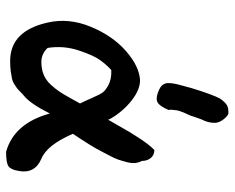

<svg xmlns="http://www.w3.org/2000/svg" viewBox="-88 -642 752 615"><g transform="rotate(90 287.5 -335.0)"><path d="M247 -493Q245 -509 253.5 -539Q262 -569 263 -574Q283 -639 296 -664Q308 -681 317.5 -686.5Q327 -692 345 -691L352 -687Q374 -667 374 -646.5Q374 -626 363 -605Q352 -575 351 -570Q350 -567 346 -559Q342 -551 341 -548Q340 -545 337 -537Q334 -529 334 -526Q334 -523 332.5 -514Q331 -505 333 -500Q321 -471 308 -464Q295 -457 268 -469Q250 -477 247 -493ZM53 -111Q37 -179 66 -249.5Q95 -320 143.5 -362.5Q192 -405 236 -408Q267 -409 302.5 -381Q338 -353 361 -313L364 -306Q368 -312 382.5 -338Q397 -364 402.5 -373Q408 -382 419.5 -400Q431 -418 440.5 -430.5Q450 -443 461 -454Q477 -454 486.5 -442.5Q496 -431 496 -414Q501 -405 502.5 -393.5Q504 -382 500 -366.5Q496 -351 492 -339Q488 -327 477.5 -307.5Q467 -288 462 -278Q457 -268 443.5 -246Q430 -224 426 -218.5Q422 -213 409 -193Q445 -110 489 -92Q538 -71 528 -19Q524 5 513.5 13Q503 21 467 21Q376 -4 344 -119Q313 -57 287 -36Q283 -33 275 -25Q267 -17 263 -14Q259 -11 250.5 -5.5Q242 0 233 2Q224 4 209.5 6Q195 8 176 8Q80 8 53 -111ZM134 -112Q153 -92 179 -92Q202 -92 220 -99.5Q238 -107 252 -122.5Q266 -138 274 -150Q282 -162 294.5 -184.5Q307 -207 312 -216Q306 -227 295 -252.5Q284 -278 277 -288Q270 -298 251.5 -307.5Q233 -317 205 -316Q190 -303 174 -281.5Q158 -260 142 -211.5Q126 -163 134 -112Z"/></g></svg>

Font: Excalifont
Style: Regular
Weight: 400
Designer: Your Own Font Foundry (Virgil); Ján Filípek / DizajnDesign (Excalifont, modifications)
Foundry: Your Own Font Foundry (Virgil); Ján Filípek / DizajnDesign (Excalifont, modifications)
Version: Version 1.000;Glyphs 3.2 (3227)